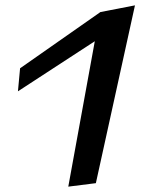

<svg xmlns="http://www.w3.org/2000/svg" viewBox="-20 -696 620 717"><path d="M338 -12 484 -676 355 -651 55 -441 47 -355 334 -542 235 1Z"/></svg>

Font: Gamestation Warped
Style: Italic
Weight: 400
Designer: Jonas Hecksher
Foundry: Jonas Hecksher, Playtypeª, e-types AS
Version: Version 1.003